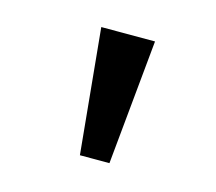

<svg xmlns="http://www.w3.org/2000/svg" viewBox="-52 -791 431 383"><g transform="rotate(15 163.0 -600.0)"><path d="M140 -471 115 -729H226L201 -471Z"/></g></svg>

Font: lkannada05
Style: Book
Weight: 400
Designer: Jelle Bosma - Monotype Design Team
Foundry: Monotype Imaging Inc.
Version: Version 2.003